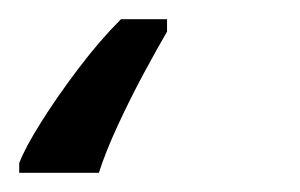

<svg xmlns="http://www.w3.org/2000/svg" viewBox="-72 40 313 200"><path d="M-52 220V210Q-46 194 -29 167Q-12 140 10 111Q32 82 54 60H102V73Q92 90 78 116Q64 142 51 170Q38 198 31 220Z"/></svg>

Font: BC Sans
Style: Italic
Weight: 400
Italic angle: -12°
Designer: Monotype Design Team
Designer: Province of B.C.
Foundry: Monotype Imaging Inc.
Version: Version 2.000;GOOG;noto-source:20170915:90ef993387c0